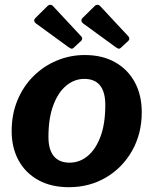

<svg xmlns="http://www.w3.org/2000/svg" viewBox="-20 -769 639 799"><path d="M266.3 10Q193.4 10 139.9 -19.3Q86.3 -48.6 57.4 -101.4Q28.5 -154.3 28.5 -223.1Q28.5 -293.4 52.6 -351.6Q76.8 -409.8 119 -451.8Q161.2 -493.9 216.4 -516.9Q271.6 -540 332.7 -540Q406.3 -540 459.5 -509.7Q512.8 -479.4 541.4 -425.9Q569.9 -372.4 569.9 -302.3Q569.9 -212.6 529.8 -141.7Q489.7 -70.9 421 -30.4Q352.4 10 266.3 10ZM269.6 -92.1Q311.2 -92.1 344.7 -119.7Q378.3 -147.3 398.3 -200.8Q418.2 -254.2 418.2 -332.1Q418.2 -386 396.3 -413.4Q374.4 -440.7 330.7 -440.7Q290.1 -440.7 256.1 -413Q222.1 -385.2 201.9 -331.3Q181.6 -277.3 181.6 -199Q181.6 -146.1 204 -119.1Q226.3 -92.1 269.6 -92.1ZM178.5 -744.7Q184 -749.6 190.5 -748.9Q197 -748.3 200.2 -744.1L316.4 -619.4Q320.5 -616 321.8 -610.3Q323 -604.6 317.4 -598.7L286.4 -570Q280.6 -564.6 275.1 -567Q269.6 -569.5 261.6 -575.3L136.1 -666.8Q113.8 -680.5 127.7 -694.4ZM374.8 -744.7Q380.3 -749.6 386.8 -748.9Q393.3 -748.3 396.5 -744.1L512.7 -619.4Q516.8 -616 518 -610.1Q519.3 -604.3 513.7 -598.7L482.7 -570Q476.9 -564.6 471.4 -567Q465.9 -569.5 457.9 -575.3L332.4 -666.8Q310.1 -680.8 324 -694.6Z"/></svg>

Font: Libre Franklin Thin
Style: Italic
Weight: 100
Italic angle: -8°
Designer: Pablo Impallari, Rodrigo Fuenzalida, Nhung Nguyen
Foundry: Impallari Type
Version: Version 3.000